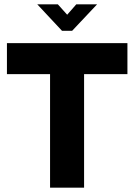

<svg xmlns="http://www.w3.org/2000/svg" viewBox="-20 -866 620 886"><path d="M211 0V-524H12V-667H568V-524H368V0ZM266 -724 152 -846H247L290 -798L332 -846H428L313 -724Z"/></svg>

Font: Maven Pro ExtraBold
Style: Regular
Weight: 800
Designer: Joe Prince
Foundry: Joe Prince
Version: Version 2.100